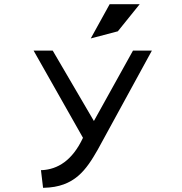

<svg xmlns="http://www.w3.org/2000/svg" viewBox="-20 -692 865 914"><path d="M541 -543 645 -672H502L412 -509ZM175 118 185 202H189C336 199 391 115 445 21L703 -451H613L427 -116L231 -451H140L375 -36C324 73 254 114 180 118Z"/></svg>

Font: Charger Monospace
Style: Regular
Weight: 400
Designer: Jasper
Foundry: Cannot Into Space Fonts
Version: Version 0.980